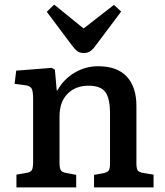

<svg xmlns="http://www.w3.org/2000/svg" viewBox="-20 -809 712 829"><path d="M51 0V-55L97 -63Q113 -66 118 -75.5Q123 -85 123 -111V-380Q123 -414 117 -426Q111 -438 89 -441L43 -447L50 -504L204 -516L217 -508L225 -419H228Q254 -466 301 -494.5Q348 -523 404 -523Q486 -523 527.5 -478Q569 -433 569 -352V-103Q569 -82 574.5 -73.5Q580 -65 600 -62L643 -55V0H386V-54L426 -61Q444 -65 449.5 -73Q455 -81 455 -103V-318Q455 -385 434.5 -412Q414 -439 363 -439Q306 -439 271.5 -404Q237 -369 237 -306V-107Q237 -84 242 -75Q247 -66 262 -63L309 -54V0ZM342 -580Q326 -580 315.5 -587Q305 -594 290 -614L182 -758L214 -789L341 -686L472 -788L503 -759L389 -607Q378 -592 366.5 -586Q355 -580 342 -580Z"/></svg>

Font: Literata Medium
Style: Regular
Weight: 500
Designer: Latin by Veronika Burian and Jose Scaglione. Greek by Irene Vlachou. Cyrillic by Vera Evstafieva.
Foundry: TypeTogether
Version: Version 3.103; ttfautohint (v1.8.4.7-5d5b);gftools[0.9.29]